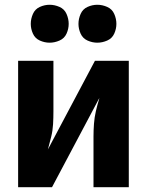

<svg xmlns="http://www.w3.org/2000/svg" viewBox="-20 -785 616 805"><path d="M56 0H198L397 -375Q397 -375 396 -373V-371Q388 -345 382 -319Q376 -293 374 -266Q372 -239 372 -212V0H520V-530H378L179 -155Q180 -156 180 -157L181 -159Q188 -185 194.5 -211Q201 -237 202.5 -264Q204 -291 204 -318V-530H56ZM388 -606Q409 -606 429.5 -615Q450 -624 459 -644Q468 -664 468 -685Q468 -706 459 -726.5Q450 -747 429.5 -756Q409 -765 388 -765Q367 -765 347 -756Q327 -747 318 -726.5Q309 -706 309 -685Q309 -664 318 -644Q327 -624 347 -615Q367 -606 388 -606ZM188 -606Q209 -606 229.5 -615Q250 -624 259 -644Q268 -664 268 -685Q268 -706 259 -726.5Q250 -747 229.5 -756Q209 -765 188 -765Q167 -765 147 -756Q127 -747 118 -726.5Q109 -706 109 -685Q109 -664 118 -644Q127 -624 147 -615Q167 -606 188 -606Z"/></svg>

Font: Iosevka Sparkle Heavy
Style: Regular
Weight: 900
Designer: Belleve Invis
Foundry: Belleve Invis
Version: Version 4.5.0; ttfautohint (v1.8.3)